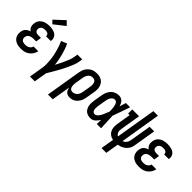

<svg xmlns="http://www.w3.org/2000/svg" viewBox="62 -1726 2875 2875"><g transform="rotate(45 1500.0 -288.0)"><path d="M204 8Q178 8 152.5 4.5Q127 1 104 -9Q81 -19 62.5 -35Q44 -51 33 -73Q22 -95 19.5 -120.5Q17 -146 21 -172Q24 -191 32 -209.5Q40 -228 54.5 -242Q69 -256 86.5 -265.5Q104 -275 123 -281Q108 -291 97 -304.5Q86 -318 80 -334.5Q74 -351 73.5 -369.5Q73 -388 76 -407Q79 -427 87.5 -447Q96 -467 111.5 -483Q127 -499 146 -510Q165 -521 185 -527Q205 -533 226 -535.5Q247 -538 267 -538Q289 -538 311 -535.5Q333 -533 353.5 -526.5Q374 -520 391.5 -509Q409 -498 421 -481Q433 -464 438 -442.5Q443 -421 439 -399Q439 -397 438.5 -395Q438 -393 437 -391H337Q337 -392 337.5 -393Q338 -394 338 -394Q340 -408 334 -420Q328 -432 317.5 -438.5Q307 -445 293.5 -447.5Q280 -450 267 -450Q252 -450 237.5 -448Q223 -446 209.5 -439Q196 -432 186.5 -419Q177 -406 175 -392Q172 -376 176 -361Q180 -346 190.5 -336.5Q201 -327 216 -323.5Q231 -320 247 -320H302L288 -232H232Q220 -232 208.5 -230.5Q197 -229 185.5 -226Q174 -223 162.5 -217.5Q151 -212 142 -203.5Q133 -195 128 -183.5Q123 -172 121 -161Q118 -143 122.5 -126Q127 -109 139.5 -98.5Q152 -88 169 -84Q186 -80 204 -80Q221 -80 238 -83Q255 -86 271 -95Q287 -104 298.5 -118.5Q310 -133 313 -151H414Q409 -127 399 -105.5Q389 -84 373.5 -65Q358 -46 338 -31Q318 -16 295.5 -7.5Q273 1 249.5 4.5Q226 8 204 8ZM278 -585 229 -635 387 -781 448 -719Z M594 205 631 -14Q638 -57 637.5 -100Q637 -143 633 -185Q629 -227 621 -267.5Q613 -308 602 -347.5Q591 -387 577.5 -425.5Q564 -464 547 -501L638 -538Q658 -497 673 -454Q688 -411 700 -366.5Q712 -322 720.5 -276Q729 -230 734 -183Q753 -219 771 -255Q789 -291 805.5 -327.5Q822 -364 836 -401Q850 -438 856 -477L865 -530H966L958 -477Q951 -435 935.5 -394Q920 -353 901.5 -312.5Q883 -272 862.5 -232.5Q842 -193 820 -154Q798 -115 775.5 -76.5Q753 -38 730 0L696 205Z M975 205 1067 -351Q1071 -376 1078.5 -400Q1086 -424 1099.5 -446Q1113 -468 1132.5 -486.5Q1152 -505 1175 -517Q1198 -529 1223 -533.5Q1248 -538 1272 -538Q1301 -538 1328.5 -531.5Q1356 -525 1378.5 -510Q1401 -495 1415.5 -472Q1430 -449 1437 -422Q1444 -395 1443.5 -366Q1443 -337 1438 -309L1416 -179Q1412 -156 1406 -133.5Q1400 -111 1388.5 -89.5Q1377 -68 1361 -49.5Q1345 -31 1324.5 -17.5Q1304 -4 1281 2Q1258 8 1235 8Q1213 8 1193 1.5Q1173 -5 1159 -19.5Q1145 -34 1137 -53Q1129 -72 1125 -92L1076 205ZM1207 -80Q1228 -80 1248.5 -89Q1269 -98 1283.5 -115Q1298 -132 1306 -152Q1314 -172 1317 -193L1339 -323Q1341 -337 1342 -352Q1343 -367 1341.5 -381Q1340 -395 1335 -408Q1330 -421 1321 -431Q1312 -441 1298.5 -445.5Q1285 -450 1270 -450Q1257 -450 1243 -446.5Q1229 -443 1217.5 -434.5Q1206 -426 1197 -414.5Q1188 -403 1182 -390Q1176 -377 1172 -364Q1168 -351 1166 -337L1146 -219Q1144 -204 1142.5 -188.5Q1141 -173 1142 -158.5Q1143 -144 1146.5 -129.5Q1150 -115 1158 -103.5Q1166 -92 1179 -86Q1192 -80 1207 -80Z M1676 8Q1648 8 1622 1Q1596 -6 1576 -22.5Q1556 -39 1544 -62.5Q1532 -86 1527 -112Q1522 -138 1523.5 -166Q1525 -194 1529 -221L1551 -351Q1555 -375 1562 -398Q1569 -421 1580.5 -442.5Q1592 -464 1609.5 -483Q1627 -502 1648 -514.5Q1669 -527 1693 -532.5Q1717 -538 1740 -538Q1763 -538 1784 -529Q1805 -520 1819.5 -504Q1834 -488 1843 -468Q1852 -448 1858 -427Q1866 -452 1874 -478Q1882 -504 1890 -530H1980Q1956 -461 1932.5 -392Q1909 -323 1883 -255Q1887 -191 1889 -127.5Q1891 -64 1895 0H1805Q1805 -22 1805.5 -44.5Q1806 -67 1807 -89Q1795 -71 1782 -54Q1769 -37 1752.5 -22.5Q1736 -8 1716 0Q1696 8 1676 8ZM1676 -80Q1691 -80 1704.5 -88Q1718 -96 1728.5 -107.5Q1739 -119 1747.5 -132.5Q1756 -146 1763 -159.5Q1770 -173 1776 -187Q1782 -201 1787.5 -215Q1793 -229 1798.5 -243Q1804 -257 1809 -271Q1809 -285 1808 -298Q1807 -311 1806 -324.5Q1805 -338 1803.5 -351Q1802 -364 1799 -377Q1796 -390 1792.5 -402Q1789 -414 1782 -424.5Q1775 -435 1764.5 -442.5Q1754 -450 1740 -450Q1727 -450 1714.5 -445Q1702 -440 1692.5 -431Q1683 -422 1675.5 -410.5Q1668 -399 1663 -387Q1658 -375 1655 -362.5Q1652 -350 1650 -337L1628 -207Q1626 -194 1625 -180.5Q1624 -167 1624 -154Q1624 -141 1626.5 -128Q1629 -115 1635 -104Q1641 -93 1652 -86.5Q1663 -80 1676 -80Z M2109 205 2144 -4Q2120 -8 2099 -18Q2078 -28 2061.5 -44Q2045 -60 2035 -81Q2025 -102 2020.5 -125Q2016 -148 2016.5 -172.5Q2017 -197 2022 -222L2058 -442H2025V-530H2170L2117 -208Q2114 -191 2114 -173.5Q2114 -156 2119 -140.5Q2124 -125 2135 -112.5Q2146 -100 2160 -93L2267 -735H2364L2258 -92Q2274 -97 2288 -107.5Q2302 -118 2312.5 -131.5Q2323 -145 2328.5 -160.5Q2334 -176 2337 -192L2393 -530H2490L2432 -179Q2429 -157 2421.5 -135.5Q2414 -114 2400.5 -94.5Q2387 -75 2369.5 -59Q2352 -43 2331.5 -31.5Q2311 -20 2289 -13Q2267 -6 2245 -3L2210 205Z M2704 8Q2678 8 2652.5 4.5Q2627 1 2604 -9Q2581 -19 2562.5 -35Q2544 -51 2533 -73Q2522 -95 2519.5 -120.5Q2517 -146 2521 -172Q2524 -191 2532 -209.5Q2540 -228 2554.5 -242Q2569 -256 2586.5 -265.5Q2604 -275 2623 -281Q2608 -291 2597 -304.5Q2586 -318 2580 -334.5Q2574 -351 2573.5 -369.5Q2573 -388 2576 -407Q2579 -427 2587.5 -447Q2596 -467 2611.5 -483Q2627 -499 2646 -510Q2665 -521 2685 -527Q2705 -533 2726 -535.5Q2747 -538 2767 -538Q2789 -538 2811 -535.5Q2833 -533 2853.5 -526.5Q2874 -520 2891.5 -509Q2909 -498 2921 -481Q2933 -464 2938 -442.5Q2943 -421 2939 -399Q2939 -397 2938.5 -395Q2938 -393 2937 -391H2837Q2837 -392 2837.5 -393Q2838 -394 2838 -394Q2840 -408 2834 -420Q2828 -432 2817.5 -438.5Q2807 -445 2793.5 -447.5Q2780 -450 2767 -450Q2752 -450 2737.5 -448Q2723 -446 2709.5 -439Q2696 -432 2686.5 -419Q2677 -406 2675 -392Q2672 -376 2676 -361Q2680 -346 2690.5 -336.5Q2701 -327 2716 -323.5Q2731 -320 2747 -320H2802L2788 -232H2732Q2720 -232 2708.5 -230.5Q2697 -229 2685.5 -226Q2674 -223 2662.5 -217.5Q2651 -212 2642 -203.5Q2633 -195 2628 -183.5Q2623 -172 2621 -161Q2618 -143 2622.5 -126Q2627 -109 2639.5 -98.5Q2652 -88 2669 -84Q2686 -80 2704 -80Q2721 -80 2738 -83Q2755 -86 2771 -95Q2787 -104 2798.5 -118.5Q2810 -133 2813 -151H2914Q2909 -127 2899 -105.5Q2889 -84 2873.5 -65Q2858 -46 2838 -31Q2818 -16 2795.5 -7.5Q2773 1 2749.5 4.5Q2726 8 2704 8Z"/></g></svg>

Font: Iosevka Slab Semibold Oblique
Style: Regular
Weight: 600
Italic angle: -9°
Monospace: yes
Designer: Belleve Invis
Foundry: Belleve Invis
Version: Version 11.1.1; ttfautohint (v1.8.3)